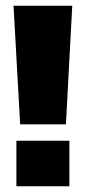

<svg xmlns="http://www.w3.org/2000/svg" viewBox="-20 -647 298 667"><path d="M27 -627H231L209 -215H50ZM221 -158V0H37V-158Z"/></svg>

Font: Blinker ExtraBold
Style: Regular
Weight: 800
Designer: Juergen Huber
Foundry: supertype
Version: Version 1.017;hotconv 1.0.117;makeotfexe 2.5.65602